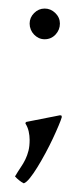

<svg xmlns="http://www.w3.org/2000/svg" viewBox="-20 -333 189 449"><path d="M39.6 -45.9 41.5 -47.9 120.6 -63.5 124 -62.5 124.5 -59.1Q122.6 -52.2 116.9 -38.8Q111.3 -25.4 103.5 -8.8Q95.7 7.8 86.2 25.4Q76.7 43 67.4 58.1Q58.1 73.2 49.8 83.5Q41.5 93.8 35.6 95.7Q29.8 92.8 24.7 88.6Q19.5 84.5 15.1 79.6Q22 67.9 28.3 58.6Q34.7 49.3 39.3 39.8Q43.9 30.3 46.6 19.5Q49.3 8.8 49.3 -5.9Q49.3 -15.6 47.1 -25.6Q44.9 -35.6 39.6 -43.9ZM84.5 -313Q98.6 -313 109.4 -302.5Q120.1 -292 120.1 -277.8Q120.1 -263.2 109.9 -252.2Q99.6 -241.2 84.5 -241.2Q77.1 -241.2 70.8 -244.1Q64.5 -247.1 59.6 -252.2Q54.7 -257.3 52 -263.9Q49.3 -270.5 49.3 -277.8Q49.3 -292 59.8 -302.5Q70.3 -313 84.5 -313Z"/></svg>

Font: CAT Linz
Style: Regular
Weight: 400
Designer: Peter Wiegel
Foundry: Peter Wiegel
Version: Version 1.08